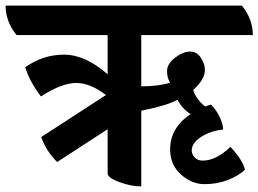

<svg xmlns="http://www.w3.org/2000/svg" viewBox="-73 -645 922 685"><path d="M611 -108Q611 -95 621.5 -83.5Q632 -72 650 -72Q698 -72 749 -121Q791 -77 801 -40Q779 -18 740.5 -3Q702 12 656.5 12Q611 12 572.5 -22.5Q534 -57 534 -112Q534 -189 607 -238Q578 -256 560 -289Q522 -268 431 -250V20Q394 20 352.5 4.5Q311 -11 311 -26V-184L131 -67Q93 -104 74 -156L305 -306Q249 -349 198.5 -349Q148 -349 73 -301Q32 -355 17 -405Q80 -450 155.5 -450Q231 -450 311 -380V-520H-14Q-53 -568 -53 -625H790Q829 -577 829 -520H431V-337Q493 -337 534 -350Q523 -366 523 -391.5Q523 -417 551.5 -439Q580 -461 605 -461Q630 -461 644 -438.5Q658 -416 658 -396Q658 -361 616 -324Q628 -289 659 -265L679 -272Q697 -256 710 -229Q723 -202 723 -183Q678 -178 644.5 -156.5Q611 -135 611 -108Z"/></svg>

Font: Karma
Style: Bold
Weight: 700
Designer: Joana Correia
Foundry: Indian Type Foundry
Version: Version 1.202;PS 1.0;hotconv 1.0.78;makeotf.lib2.5.61930; tt